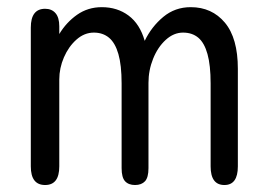

<svg xmlns="http://www.w3.org/2000/svg" viewBox="-20 -507 750 536"><path d="M357 9.5Q339 9.5 329.2 -1Q319.5 -11.5 319.5 -37.5V-274Q319.5 -325 310.5 -356.2Q301.5 -387.5 284.2 -401.8Q267 -416 242 -416Q215.5 -416 193.5 -396.5Q171.5 -377 158.5 -347Q145.5 -317 145.5 -285V-42.5Q145.5 9.5 106 9.5Q66 9.5 66 -42.5V-430Q66 -482.5 106 -482.5Q124.5 -482.5 135 -470.2Q145.5 -458 145.5 -433.5V-412Q165 -444.5 195.2 -465.8Q225.5 -487 264 -487Q307.5 -487 339 -463.5Q370.5 -440 384 -393Q403 -432.5 435.8 -459.8Q468.5 -487 512.5 -487Q571.5 -487 607.8 -443.8Q644 -400.5 644 -315V-42.5Q644 9.5 606.5 9.5Q568 9.5 568 -42.5V-274Q568 -325 559.2 -356.2Q550.5 -387.5 533.5 -401.8Q516.5 -416 491 -416Q465 -416 442.8 -395.8Q420.5 -375.5 407.5 -343.2Q394.5 -311 394.5 -275.5V-37.5Q394.5 -11.5 384.8 -1Q375 9.5 357 9.5Z"/></svg>

Font: Sono
Style: Regular
Weight: 400
Designer: Tyler Finck
Foundry: Tyler Finck
Version: Version 2.112